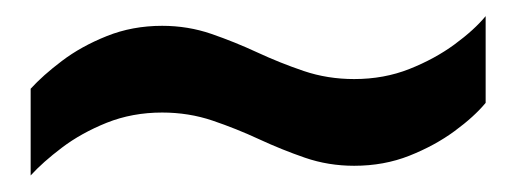

<svg xmlns="http://www.w3.org/2000/svg" viewBox="-20 -417 640 238"><path d="M18 -199.5V-307Q33 -323.5 56.8 -341.5Q80.5 -359.5 112.2 -372.2Q144 -385 181 -385Q213 -385 242 -375Q271 -365 299 -352Q327 -339 356.5 -329Q386 -319 419 -319Q456 -319 487.5 -331.5Q519 -344 543.5 -362Q568 -380 582 -397V-289.5Q568 -272.5 543.5 -254.5Q519 -236.5 487.5 -224Q456 -211.5 419 -211.5Q387 -211.5 358 -221.5Q329 -231.5 301 -244.5Q273 -257.5 243.5 -267.5Q214 -277.5 181 -277.5Q144 -277.5 112.2 -264.8Q80.5 -252 56.8 -234Q33 -216 18 -199.5Z"/></svg>

Font: Chivo Mono Medium
Style: Regular
Weight: 500
Monospace: yes
Designer: Hector Gatti
Foundry: Omnibus-Type
Version: Version 1.008